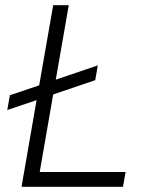

<svg xmlns="http://www.w3.org/2000/svg" viewBox="-20 -720 583 740"><path d="M63 0H454L464 -57H133L185 -356L347 -411L357 -468L195 -413L245 -700H185L131 -391L18 -353L8 -296L121 -334Z"/></svg>

Font: Fixel Display Light
Style: Italic
Weight: 300
Italic angle: -10°
Designer: AlfaBravo + MacPaw
Foundry: Kyrylo Tkachov, Marchela Mozhyna, Serhii Makarenko, Maria Weinstein, Zakhar Kryvoshyya
Version: Version 1.210;Glyphs 3.2 (3217)